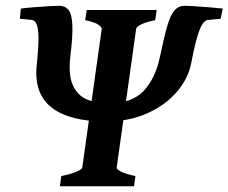

<svg xmlns="http://www.w3.org/2000/svg" viewBox="-20 -650 797 670"><path d="M750 -584.5 704.1 -580.1Q696.3 -579.1 687.7 -567.9Q679.2 -556.6 669.2 -524.4Q659.2 -492.2 647 -428.2Q636.2 -374.5 596.2 -328.4Q556.2 -282.2 492.9 -254.2Q429.7 -226.1 349.6 -226.1Q223.1 -226.1 160.9 -274.2Q98.6 -322.3 107.9 -419.9Q114.7 -484.4 114.3 -518.6Q113.8 -552.7 107.4 -566.2Q101.1 -579.6 90.3 -580.6L49.3 -584.5L52.7 -620.1Q70.8 -622.6 98.4 -624.8Q126 -627 151.1 -628.4Q176.3 -629.9 186 -629.9Q207 -629.9 218.8 -615.7Q230.5 -601.6 232.4 -563.7Q234.4 -525.9 225.6 -454.1Q217.8 -388.2 234.4 -352.3Q251 -316.4 283.9 -302.7Q316.9 -289.1 358.4 -289.1Q440.9 -289.1 482.2 -333.7Q523.4 -378.4 538.6 -454.1Q552.7 -522 564 -560.3Q575.2 -598.6 589.4 -614.3Q603.5 -629.9 625.5 -629.9Q633.8 -629.9 659.4 -628.2Q685.1 -626.5 713.1 -624.3Q741.2 -622.1 757.3 -620.1ZM447.8 0H189L193.8 -35.6Q227.1 -42.5 246.6 -50.8Q266.1 -59.1 267.1 -65.4L335 -549.3Q335.4 -555.2 323 -564Q310.5 -572.8 277.3 -579.6L282.7 -615.2H526.9L521.5 -579.6Q487.8 -572.8 471.9 -564.5Q456.1 -556.2 455.1 -549.3L387.2 -65.4Q386.2 -59.6 402.6 -51Q418.9 -42.5 452.6 -35.6Z"/></svg>

Font: Gentium Plus
Style: Bold Italic
Weight: 700
Italic angle: -8°
Designer: Victor Gaultney, Annie Olsen, Iska Routamaa, Becca Hirsbrunner
Foundry: SIL International
Version: Version 6.101